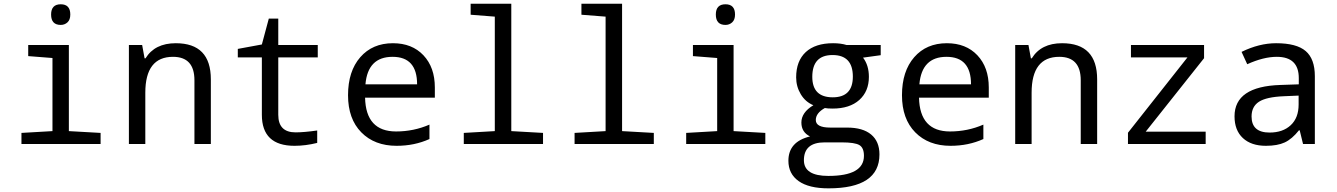

<svg xmlns="http://www.w3.org/2000/svg" viewBox="-20 -780 7241 1040"><path d="M309.1 -756.8Q360.8 -756.8 360.8 -701.2Q360.8 -672.9 345.5 -658.9Q330.1 -645 309.1 -645Q256.8 -645 256.8 -701.2Q256.8 -756.8 309.1 -756.8ZM264.2 -465.8 132.8 -476.1V-536.1H353V-69.8L524.9 -60.1V0H96.2V-60.1L264.2 -69.8Z M1033.2 0V-345.2Q1033.2 -472.2 917 -472.2Q767.1 -472.2 767.1 -277.8V0H678.2V-536.1H750L763.2 -463.9H768.1Q818.4 -545.9 932.1 -545.9Q1122.1 -545.9 1122.1 -350.1V0Z M1698.2 -73.2V-5.9Q1634.8 9.8 1575.2 9.8Q1398.4 9.8 1398.4 -158.2V-469.2H1268.1V-515.1L1398.4 -539.1L1436 -679.2H1487.3V-536.1H1701.2V-469.2H1487.3V-158.2Q1487.3 -63 1581.1 -63Q1626.5 -63 1698.2 -73.2Z M2335.4 -251H1957.5Q1961.4 -67.9 2125.5 -67.9Q2220.7 -67.9 2306.2 -105V-26.9Q2225.1 9.8 2128.4 9.8Q2008.8 9.8 1937 -63.2Q1865.2 -136.2 1865.2 -264.2Q1865.2 -394 1931.4 -470Q1997.6 -545.9 2108.4 -545.9Q2211.9 -545.9 2273.7 -480.5Q2335.4 -415 2335.4 -306.2ZM1959.5 -323.2H2239.3Q2239.3 -472.2 2106.4 -472.2Q1972.2 -472.2 1959.5 -323.2Z M2660.2 -689.9 2529.3 -700.2V-759.8H2749.5V-69.8L2921.4 -60.1V0H2492.2V-60.1L2660.2 -69.8Z M3260.3 -689.9 3129.4 -700.2V-759.8H3349.6V-69.8L3521.5 -60.1V0H3092.3V-60.1L3260.3 -69.8Z M3909.7 -756.8Q3961.4 -756.8 3961.4 -701.2Q3961.4 -672.9 3946 -658.9Q3930.7 -645 3909.7 -645Q3857.4 -645 3857.4 -701.2Q3857.4 -756.8 3909.7 -756.8ZM3864.7 -465.8 3733.4 -476.1V-536.1H3953.6V-69.8L4125.5 -60.1V0H3696.8V-60.1L3864.7 -69.8Z M4750.5 -536.1V-481L4654.8 -467.8Q4686.5 -426.3 4686.5 -363.8Q4686.5 -285.2 4634.5 -238.5Q4582.5 -191.9 4489.7 -191.9Q4462.9 -191.9 4447.8 -194.8Q4398.9 -167.5 4398.9 -129.9Q4398.9 -88.9 4477.5 -88.9H4568.8Q4653.8 -88.9 4698.7 -51.3Q4743.7 -13.7 4743.7 56.2Q4743.7 240.2 4467.8 240.2Q4361.3 240.2 4305.9 200.9Q4250.5 161.6 4250.5 90.8Q4250.5 -12.7 4367.7 -41Q4320.8 -64 4320.8 -116.2Q4320.8 -170.9 4385.7 -210Q4342.3 -228 4317.4 -269.8Q4292.5 -311.5 4292.5 -360.8Q4292.5 -449.7 4344.5 -497.8Q4396.5 -545.9 4492.7 -545.9Q4534.7 -545.9 4565.9 -536.1ZM4490.7 -252.9Q4599.6 -252.9 4599.6 -365.2Q4599.6 -481.9 4489.7 -481.9Q4379.9 -481.9 4379.9 -363.8Q4379.9 -252.9 4490.7 -252.9ZM4538.6 -8.8H4446.8Q4334.5 -8.8 4334.5 87.9Q4334.5 172.9 4466.8 172.9Q4659.7 172.9 4659.7 64Q4659.7 21 4635.3 6.1Q4610.8 -8.8 4538.6 -8.8Z M5335.9 -251H4958Q4961.9 -67.9 5126 -67.9Q5221.2 -67.9 5306.6 -105V-26.9Q5225.6 9.8 5128.9 9.8Q5009.3 9.8 4937.5 -63.2Q4865.7 -136.2 4865.7 -264.2Q4865.7 -394 4931.9 -470Q4998 -545.9 5108.9 -545.9Q5212.4 -545.9 5274.2 -480.5Q5335.9 -415 5335.9 -306.2ZM4960 -323.2H5239.7Q5239.7 -472.2 5106.9 -472.2Q4972.7 -472.2 4960 -323.2Z M5834 0V-345.2Q5834 -472.2 5717.8 -472.2Q5567.9 -472.2 5567.9 -277.8V0H5479V-536.1H5550.8L5564 -463.9H5568.8Q5619.1 -545.9 5732.9 -545.9Q5922.9 -545.9 5922.9 -350.1V0Z M6510.7 0H6089.8V-61L6412.1 -469.2H6106V-536.1H6502V-464.8L6186 -66.9H6510.7Z M7038.1 0 7020 -74.2H7016.1Q6978.5 -26.9 6939 -8.5Q6899.4 9.8 6836.9 9.8Q6757.3 9.8 6712.2 -32.2Q6667 -74.2 6667 -149.9Q6667 -312 6916 -319.8L7015.1 -323.2V-356.9Q7015.1 -472.2 6896 -472.2Q6824.2 -472.2 6735.8 -432.1L6705.1 -499Q6800.8 -545.9 6892.1 -545.9Q7002.9 -545.9 7052.5 -503.4Q7102.1 -460.9 7102.1 -367.2V0ZM7014.2 -262.2 6935.1 -258.8Q6839.4 -254.9 6799.3 -228.8Q6759.3 -202.6 6759.3 -148.9Q6759.3 -62 6856.9 -62Q6928.7 -62 6971.4 -101.8Q7014.2 -141.6 7014.2 -213.9Z"/></svg>

Font: Droid Sans Mono
Style: Regular
Weight: 400
Monospace: yes
Version: Version 1.00 build 112